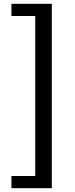

<svg xmlns="http://www.w3.org/2000/svg" viewBox="-20 -817 396 1008"><path d="M40 171H252V-797H40V-733H165V107H40Z"/></svg>

Font: Noto Sans CJK SC Medium
Style: Regular
Weight: 500
Designer: Ryoko NISHIZUKA 西塚涼子 (kana, bopomofo & ideographs); Paul D. Hunt (Latin, Greek & Cyrillic); Sandoll Communications 산돌커뮤니
Foundry: Adobe
Version: Version 2.004;hotconv 1.0.118;makeotfexe 2.5.65603